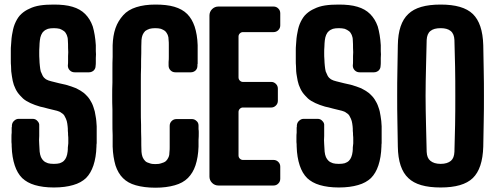

<svg xmlns="http://www.w3.org/2000/svg" viewBox="-20 -829 2220 858"><path d="M79.1 -33.2C93.8 -19.5 112.3 -8.8 135.7 -2C159.2 4.9 187.5 8.8 220.7 8.8C254.9 8.8 283.2 4.9 306.6 -2C331.1 -8.8 349.6 -19.5 364.3 -33.2C378.9 -47.9 389.6 -66.4 397.5 -89.8C405.3 -113.3 410.2 -141.6 411.1 -174.8C411.1 -179.7 411.1 -184.6 412.1 -189.5V-204.1V-218.8V-233.4V-248V-264.6C411.1 -281.2 410.2 -295.9 407.2 -310.5C405.3 -325.2 402.3 -337.9 397.5 -350.6C393.6 -363.3 387.7 -374 380.9 -384.8C374 -395.5 365.2 -404.3 355.5 -413.1C345.7 -420.9 334 -427.7 320.3 -434.6C306.6 -440.4 291 -445.3 274.4 -450.2C265.6 -452.1 255.9 -454.1 244.1 -457C231.4 -460 219.7 -462.9 209 -465.8C200.2 -467.8 192.4 -470.7 185.5 -474.6C179.7 -478.5 174.8 -483.4 170.9 -490.2C168 -496.1 165 -502.9 162.1 -509.8C160.2 -516.6 159.2 -525.4 158.2 -534.2C157.2 -543.9 156.2 -553.7 156.2 -562.5C155.3 -572.3 155.3 -582 155.3 -591.8C155.3 -601.6 155.3 -611.3 156.2 -621.1C156.2 -630.9 157.2 -640.6 158.2 -649.4C159.2 -658.2 161.1 -666 164.1 -672.9C167 -679.7 170.9 -685.5 175.8 -689.5C180.7 -694.3 186.5 -697.3 194.3 -700.2C201.2 -702.1 210 -703.1 220.7 -703.1C230.5 -703.1 239.3 -702.1 247.1 -700.2C253.9 -697.3 260.7 -694.3 266.6 -689.5C271.5 -685.5 275.4 -679.7 278.3 -672.9C281.2 -666 283.2 -658.2 283.2 -649.4C284.2 -637.7 284.2 -626 284.2 -614.3C285.2 -601.6 285.2 -589.8 284.2 -578.1V-556.6C284.2 -549.8 284.2 -543 283.2 -536.1C283.2 -527.3 286.1 -520.5 292 -514.6C297.9 -508.8 304.7 -505.9 313.5 -505.9H377.9C385.7 -505.9 392.6 -508.8 398.4 -513.7C404.3 -519.5 407.2 -526.4 407.2 -534.2C408.2 -540 408.2 -545.9 408.2 -551.8V-570.3C409.2 -581.1 409.2 -591.8 408.2 -600.6V-627C406.2 -659.2 401.4 -687.5 394.5 -710.9C386.7 -733.4 375 -752 360.4 -766.6C345.7 -781.2 327.1 -792 303.7 -798.8C281.2 -805.7 252.9 -808.6 220.7 -808.6C198.2 -808.6 177.7 -807.6 159.2 -804.7C140.6 -801.8 125 -796.9 111.3 -790C97.7 -784.2 85.9 -776.4 75.2 -766.6C65.4 -757.8 57.6 -746.1 50.8 -732.4C43.9 -718.8 39.1 -703.1 36.1 -685.5C32.2 -668 30.3 -648.4 29.3 -627C28.3 -619.1 28.3 -611.3 28.3 -603.5V-581.1V-557.6C28.3 -549.8 28.3 -542 29.3 -534.2C29.3 -517.6 30.3 -502.9 33.2 -488.3C35.2 -473.6 38.1 -460.9 42 -449.2C46.9 -436.5 51.8 -425.8 58.6 -416C65.4 -406.2 74.2 -397.5 83 -388.7C91.8 -380.9 103.5 -374 116.2 -368.2C128.9 -362.3 142.6 -357.4 159.2 -352.5C168.9 -350.6 180.7 -347.7 194.3 -343.8C208 -340.8 221.7 -336.9 234.4 -334C242.2 -332 249 -329.1 254.9 -324.2C261.7 -320.3 266.6 -315.4 269.5 -308.6C273.4 -301.8 276.4 -294.9 278.3 -288.1C280.3 -281.2 281.2 -273.4 282.2 -264.6C283.2 -257.8 283.2 -251 283.2 -244.1C284.2 -237.3 284.2 -231.4 284.2 -225.6C285.2 -218.8 285.2 -212.9 285.2 -207V-188.5C284.2 -182.6 284.2 -176.8 283.2 -169.9C283.2 -164.1 283.2 -158.2 282.2 -151.4C281.2 -142.6 279.3 -133.8 276.4 -127C273.4 -120.1 270.5 -115.2 265.6 -110.4C260.7 -105.5 254.9 -102.5 247.1 -99.6C240.2 -97.7 231.4 -96.7 220.7 -96.7C210 -96.7 201.2 -97.7 194.3 -99.6C186.5 -102.5 179.7 -105.5 174.8 -110.4C169.9 -115.2 166 -120.1 163.1 -127C160.2 -133.8 158.2 -142.6 157.2 -151.4C156.2 -162.1 156.2 -172.9 155.3 -184.6C154.3 -196.3 154.3 -209 155.3 -221.7V-244.1V-266.6C156.2 -275.4 153.3 -282.2 147.5 -288.1C141.6 -294.9 134.8 -297.9 126 -297.9H63.5C55.7 -297.9 48.8 -294.9 43 -289.1C37.1 -284.2 34.2 -277.3 33.2 -269.5V-262.7C32.2 -260.7 32.2 -258.8 32.2 -256.8V-236.3C31.2 -229.5 31.2 -221.7 31.2 -214.8V-194.3C32.2 -187.5 32.2 -181.6 32.2 -174.8C33.2 -141.6 38.1 -113.3 45.9 -89.8C53.7 -66.4 64.5 -47.9 79.1 -33.2Z M529.3 -33.2C543.9 -18.6 562.5 -7.8 586.9 -1C611.3 5.9 640.6 9.8 674.8 9.8C708 9.8 736.3 5.9 760.7 -1C785.2 -7.8 804.7 -18.6 819.3 -33.2C834 -47.9 845.7 -66.4 853.5 -89.8C861.3 -113.3 866.2 -141.6 867.2 -173.8V-204.1C868.2 -214.8 868.2 -224.6 868.2 -235.4C868.2 -241.2 868.2 -247.1 867.2 -252V-267.6C867.2 -276.4 864.3 -283.2 858.4 -288.1C852.5 -293.9 845.7 -296.9 837.9 -296.9H768.6C759.8 -296.9 752.9 -293.9 747.1 -288.1C741.2 -282.2 738.3 -275.4 738.3 -266.6V-258.8V-251V-223.6V-197.3V-172.9C738.3 -165 738.3 -157.2 737.3 -150.4C737.3 -141.6 736.3 -133.8 733.4 -127C730.5 -120.1 726.6 -114.3 721.7 -109.4C715.8 -104.5 709 -101.6 701.2 -99.6C693.4 -96.7 684.6 -95.7 673.8 -95.7C664.1 -95.7 655.3 -96.7 648.4 -99.6C640.6 -101.6 633.8 -104.5 628.9 -109.4C624 -114.3 620.1 -120.1 617.2 -127C614.3 -133.8 613.3 -141.6 612.3 -150.4C611.3 -169.9 611.3 -189.5 611.3 -210C610.4 -230.5 610.4 -251 610.4 -271.5C609.4 -293 609.4 -314.5 609.4 -335.9V-400.4V-464.8C609.4 -486.3 609.4 -507.8 610.4 -528.3C610.4 -549.8 610.4 -570.3 611.3 -590.8C611.3 -611.3 611.3 -630.9 612.3 -650.4C613.3 -659.2 614.3 -666 617.2 -672.9C620.1 -679.7 624 -685.5 628.9 -690.4C633.8 -694.3 640.6 -697.3 648.4 -700.2C655.3 -702.1 664.1 -703.1 673.8 -703.1C683.6 -703.1 692.4 -702.1 699.2 -700.2C706.1 -697.3 712.9 -694.3 717.8 -690.4C722.7 -685.5 726.6 -679.7 729.5 -672.9C732.4 -666 733.4 -659.2 733.4 -650.4C734.4 -643.6 734.4 -635.7 734.4 -627.9V-603.5V-577.1C734.4 -568.4 734.4 -560.5 733.4 -551.8V-543.9V-536.1C733.4 -527.3 736.3 -520.5 742.2 -514.6C748 -508.8 754.9 -505.9 763.7 -505.9H833C840.8 -505.9 847.7 -508.8 853.5 -513.7C859.4 -519.5 862.3 -526.4 862.3 -535.2V-539.1C862.3 -541 862.3 -543 863.3 -543.9V-565.4V-587.9V-608.4V-627C862.3 -659.2 857.4 -687.5 849.6 -710.9C841.8 -733.4 831.1 -752 816.4 -766.6C801.8 -781.2 782.2 -792 758.8 -798.8C735.4 -805.7 707 -808.6 674.8 -808.6C641.6 -808.6 613.3 -804.7 588.9 -796.9C564.5 -789.1 544.9 -777.3 530.3 -760.7C515.6 -744.1 503.9 -725.6 496.1 -703.1C488.3 -680.7 484.4 -655.3 483.4 -627V-575.2C482.4 -557.6 482.4 -539.1 482.4 -519.5V-460C481.4 -440.4 481.4 -420.9 481.4 -400.4C481.4 -379.9 481.4 -359.4 482.4 -339.8V-281.2C482.4 -261.7 482.4 -243.2 483.4 -225.6V-173.8C484.4 -141.6 489.3 -113.3 496.1 -89.8C503.9 -66.4 514.6 -47.9 529.3 -33.2Z M916 -759.8V-400.4V-40C916 -29.3 919.9 -19.5 927.7 -11.7C935.5 -3.9 945.3 0 956.1 0H1202.1C1210.9 0 1217.8 -2.9 1223.6 -8.8C1229.5 -14.6 1232.4 -21.5 1232.4 -30.3V-84C1232.4 -92.8 1229.5 -99.6 1223.6 -105.5C1217.8 -111.3 1210.9 -114.3 1202.1 -114.3H1065.4C1060.5 -114.3 1055.7 -116.2 1051.8 -120.1C1047.9 -124 1045.9 -128.9 1045.9 -133.8V-329.1C1045.9 -334 1047.9 -338.9 1051.8 -342.8C1055.7 -346.7 1060.5 -348.6 1065.4 -348.6H1192.4C1200.2 -348.6 1207 -351.6 1212.9 -357.4C1218.8 -363.3 1221.7 -370.1 1221.7 -378.9V-432.6C1221.7 -441.4 1218.8 -448.2 1212.9 -454.1C1207 -460 1200.2 -462.9 1192.4 -462.9H1065.4C1060.5 -462.9 1055.7 -464.8 1051.8 -468.8C1047.9 -472.7 1045.9 -477.5 1045.9 -483.4V-666C1045.9 -670.9 1047.9 -675.8 1051.8 -679.7C1055.7 -683.6 1060.5 -685.5 1065.4 -685.5H1202.1C1210.9 -685.5 1217.8 -688.5 1223.6 -694.3C1229.5 -700.2 1232.4 -707 1232.4 -715.8V-769.5C1232.4 -778.3 1229.5 -785.2 1223.6 -791C1217.8 -796.9 1210.9 -799.8 1202.1 -799.8H956.1C945.3 -799.8 935.5 -795.9 927.7 -788.1C919.9 -780.3 916 -770.5 916 -759.8Z M1352.5 -33.2C1367.2 -19.5 1385.7 -8.8 1409.2 -2C1432.6 4.9 1460.9 8.8 1494.1 8.8C1528.3 8.8 1556.6 4.9 1580.1 -2C1604.5 -8.8 1623 -19.5 1637.7 -33.2C1652.3 -47.9 1663.1 -66.4 1670.9 -89.8C1678.7 -113.3 1683.6 -141.6 1684.6 -174.8C1684.6 -179.7 1684.6 -184.6 1685.5 -189.5V-204.1V-218.8V-233.4V-248V-264.6C1684.6 -281.2 1683.6 -295.9 1680.7 -310.5C1678.7 -325.2 1675.8 -337.9 1670.9 -350.6C1667 -363.3 1661.1 -374 1654.3 -384.8C1647.5 -395.5 1638.7 -404.3 1628.9 -413.1C1619.1 -420.9 1607.4 -427.7 1593.8 -434.6C1580.1 -440.4 1564.5 -445.3 1547.9 -450.2C1539.1 -452.1 1529.3 -454.1 1517.6 -457C1504.9 -460 1493.2 -462.9 1482.4 -465.8C1473.6 -467.8 1465.8 -470.7 1459 -474.6C1453.1 -478.5 1448.2 -483.4 1444.3 -490.2C1441.4 -496.1 1438.5 -502.9 1435.5 -509.8C1433.6 -516.6 1432.6 -525.4 1431.6 -534.2C1430.7 -543.9 1429.7 -553.7 1429.7 -562.5C1428.7 -572.3 1428.7 -582 1428.7 -591.8C1428.7 -601.6 1428.7 -611.3 1429.7 -621.1C1429.7 -630.9 1430.7 -640.6 1431.6 -649.4C1432.6 -658.2 1434.6 -666 1437.5 -672.9C1440.4 -679.7 1444.3 -685.5 1449.2 -689.5C1454.1 -694.3 1460 -697.3 1467.8 -700.2C1474.6 -702.1 1483.4 -703.1 1494.1 -703.1C1503.9 -703.1 1512.7 -702.1 1520.5 -700.2C1527.3 -697.3 1534.2 -694.3 1540 -689.5C1544.9 -685.5 1548.8 -679.7 1551.8 -672.9C1554.7 -666 1556.6 -658.2 1556.6 -649.4C1557.6 -637.7 1557.6 -626 1557.6 -614.3C1558.6 -601.6 1558.6 -589.8 1557.6 -578.1V-556.6C1557.6 -549.8 1557.6 -543 1556.6 -536.1C1556.6 -527.3 1559.6 -520.5 1565.4 -514.6C1571.3 -508.8 1578.1 -505.9 1586.9 -505.9H1651.4C1659.2 -505.9 1666 -508.8 1671.9 -513.7C1677.7 -519.5 1680.7 -526.4 1680.7 -534.2C1681.6 -540 1681.6 -545.9 1681.6 -551.8V-570.3C1682.6 -581.1 1682.6 -591.8 1681.6 -600.6V-627C1679.7 -659.2 1674.8 -687.5 1668 -710.9C1660.2 -733.4 1648.4 -752 1633.8 -766.6C1619.1 -781.2 1600.6 -792 1577.1 -798.8C1554.7 -805.7 1526.4 -808.6 1494.1 -808.6C1471.7 -808.6 1451.2 -807.6 1432.6 -804.7C1414.1 -801.8 1398.4 -796.9 1384.8 -790C1371.1 -784.2 1359.4 -776.4 1348.6 -766.6C1338.9 -757.8 1331.1 -746.1 1324.2 -732.4C1317.4 -718.8 1312.5 -703.1 1309.6 -685.5C1305.7 -668 1303.7 -648.4 1302.7 -627C1301.8 -619.1 1301.8 -611.3 1301.8 -603.5V-581.1V-557.6C1301.8 -549.8 1301.8 -542 1302.7 -534.2C1302.7 -517.6 1303.7 -502.9 1306.6 -488.3C1308.6 -473.6 1311.5 -460.9 1315.4 -449.2C1320.3 -436.5 1325.2 -425.8 1332 -416C1338.9 -406.2 1347.7 -397.5 1356.4 -388.7C1365.2 -380.9 1377 -374 1389.6 -368.2C1402.3 -362.3 1416 -357.4 1432.6 -352.5C1442.4 -350.6 1454.1 -347.7 1467.8 -343.8C1481.4 -340.8 1495.1 -336.9 1507.8 -334C1515.6 -332 1522.5 -329.1 1528.3 -324.2C1535.2 -320.3 1540 -315.4 1543 -308.6C1546.9 -301.8 1549.8 -294.9 1551.8 -288.1C1553.7 -281.2 1554.7 -273.4 1555.7 -264.6C1556.6 -257.8 1556.6 -251 1556.6 -244.1C1557.6 -237.3 1557.6 -231.4 1557.6 -225.6C1558.6 -218.8 1558.6 -212.9 1558.6 -207V-188.5C1557.6 -182.6 1557.6 -176.8 1556.6 -169.9C1556.6 -164.1 1556.6 -158.2 1555.7 -151.4C1554.7 -142.6 1552.7 -133.8 1549.8 -127C1546.9 -120.1 1543.9 -115.2 1539.1 -110.4C1534.2 -105.5 1528.3 -102.5 1520.5 -99.6C1513.7 -97.7 1504.9 -96.7 1494.1 -96.7C1483.4 -96.7 1474.6 -97.7 1467.8 -99.6C1460 -102.5 1453.1 -105.5 1448.2 -110.4C1443.4 -115.2 1439.5 -120.1 1436.5 -127C1433.6 -133.8 1431.6 -142.6 1430.7 -151.4C1429.7 -162.1 1429.7 -172.9 1428.7 -184.6C1427.7 -196.3 1427.7 -209 1428.7 -221.7V-244.1V-266.6C1429.7 -275.4 1426.8 -282.2 1420.9 -288.1C1415 -294.9 1408.2 -297.9 1399.4 -297.9H1336.9C1329.1 -297.9 1322.3 -294.9 1316.4 -289.1C1310.5 -284.2 1307.6 -277.3 1306.6 -269.5V-262.7C1305.7 -260.7 1305.7 -258.8 1305.7 -256.8V-236.3C1304.7 -229.5 1304.7 -221.7 1304.7 -214.8V-194.3C1305.7 -187.5 1305.7 -181.6 1305.7 -174.8C1306.6 -141.6 1311.5 -113.3 1319.3 -89.8C1327.1 -66.4 1337.9 -47.9 1352.5 -33.2Z M1949.2 8.8C2015.6 8.8 2063.5 -4.9 2092.8 -33.2C2122.1 -61.5 2137.7 -108.4 2139.6 -173.8C2140.6 -210 2140.6 -247.1 2141.6 -285.2C2142.6 -323.2 2142.6 -361.3 2142.6 -399.4C2142.6 -437.5 2142.6 -476.6 2141.6 -514.6C2140.6 -552.7 2140.6 -589.8 2139.6 -627C2137.7 -692.4 2122.1 -738.3 2092.8 -766.6C2063.5 -794.9 2015.6 -808.6 1949.2 -808.6C1881.8 -808.6 1834 -794.9 1804.7 -766.6C1774.4 -738.3 1758.8 -692.4 1757.8 -627C1756.8 -590.8 1756.8 -552.7 1755.9 -514.6C1754.9 -476.6 1754.9 -438.5 1754.9 -400.4C1754.9 -362.3 1754.9 -323.2 1755.9 -285.2C1756.8 -247.1 1756.8 -210 1757.8 -173.8C1758.8 -108.4 1774.4 -61.5 1804.7 -33.2C1834 -4.9 1881.8 8.8 1949.2 8.8ZM1949.2 -96.7C1928.7 -96.7 1914.1 -101.6 1903.3 -110.4C1892.6 -119.1 1887.7 -131.8 1886.7 -150.4C1885.7 -188.5 1884.8 -228.5 1883.8 -270.5C1882.8 -313.5 1881.8 -356.4 1881.8 -400.4C1881.8 -444.3 1882.8 -488.3 1883.8 -530.3C1884.8 -572.3 1885.7 -612.3 1886.7 -650.4C1887.7 -668 1892.6 -681.6 1903.3 -690.4C1914.1 -699.2 1928.7 -703.1 1949.2 -703.1C1968.8 -703.1 1983.4 -699.2 1994.1 -690.4C2004.9 -681.6 2009.8 -668 2010.7 -650.4C2011.7 -612.3 2012.7 -572.3 2013.7 -530.3C2014.6 -488.3 2014.6 -444.3 2014.6 -400.4C2014.6 -356.4 2014.6 -313.5 2013.7 -270.5C2012.7 -228.5 2011.7 -188.5 2010.7 -150.4C2009.8 -131.8 2004.9 -119.1 1995.1 -110.4C1984.4 -101.6 1969.7 -96.7 1949.2 -96.7Z"/></svg>

Font: Yellow Ladder Regular
Style: Regular
Weight: 400
Designer: Zima Creative
Version: Version 2.002